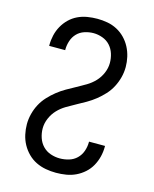

<svg xmlns="http://www.w3.org/2000/svg" viewBox="-113 -819 726 904"><g transform="rotate(15 250.0 -367.5)"><path d="M247 8Q222 8 197 3.5Q172 -1 149.5 -12Q127 -23 109 -41Q91 -59 79 -81Q67 -103 61.5 -128Q56 -153 56 -178Q56 -203 62.5 -228.5Q69 -254 81 -276.5Q93 -299 110.5 -318Q128 -337 148 -353Q168 -369 190.5 -382Q213 -395 235.5 -407Q258 -419 280.5 -432.5Q303 -446 320.5 -464.5Q338 -483 348.5 -507.5Q359 -532 359 -557Q359 -580 352 -602Q345 -624 330 -640.5Q315 -657 293 -665Q271 -673 249 -673Q227 -673 205.5 -666Q184 -659 169 -643.5Q154 -628 147 -606.5Q140 -585 140 -564V-561H62V-565Q62 -589 67.5 -613Q73 -637 85 -658.5Q97 -680 114.5 -697Q132 -714 154 -724.5Q176 -735 200.5 -739Q225 -743 249 -743Q274 -743 298.5 -738.5Q323 -734 345 -722.5Q367 -711 384.5 -693Q402 -675 413.5 -653Q425 -631 430.5 -606.5Q436 -582 436 -558Q436 -532 429.5 -507Q423 -482 411 -459Q399 -436 381.5 -417Q364 -398 344 -382Q324 -366 301.5 -353Q279 -340 256.5 -328Q234 -316 211.5 -302.5Q189 -289 171.5 -270.5Q154 -252 143.5 -227.5Q133 -203 133 -178Q133 -155 140.5 -132.5Q148 -110 164 -93.5Q180 -77 202 -69.5Q224 -62 247 -62Q269 -62 291 -68.5Q313 -75 329 -90.5Q345 -106 352.5 -127.5Q360 -149 360 -171V-174H438V-170Q438 -145 432 -121Q426 -97 414 -75.5Q402 -54 383.5 -37.5Q365 -21 343 -10.5Q321 0 296.5 4Q272 8 247 8Z"/></g></svg>

Font: Iosevka Web
Style: Regular
Weight: 400
Monospace: yes
Designer: Belleve Invis
Foundry: Belleve Invis
Version: Version 28.0.3; ttfautohint (v1.8.3)